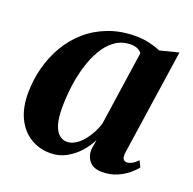

<svg xmlns="http://www.w3.org/2000/svg" viewBox="-102 -637 755 752"><g transform="rotate(20 275.0 -261.0)"><path d="M458 -92.5Q455.5 -72.5 460.8 -65Q466 -57.5 475.5 -57.5Q485 -57.5 496.2 -63.2Q507.5 -69 520.5 -82.5L533 -57Q523.5 -44 504.2 -28Q485 -12 458.2 -0.5Q431.5 11 397.5 11Q361 11 344 -9.8Q327 -30.5 329 -61.5L335 -99.5Q322.5 -73 300.2 -47.8Q278 -22.5 248 -5.8Q218 11 181.5 11Q134.5 11 97.8 -12Q61 -35 40.5 -77.8Q20 -120.5 20 -180Q20 -234 33.5 -286Q47 -338 73.2 -383Q99.5 -428 138.5 -462Q177.5 -496 228.5 -515.2Q279.5 -534.5 342 -534.5Q371 -534.5 397.8 -528.2Q424.5 -522 445.5 -513L523 -532.5ZM380 -477.5Q374.5 -485.5 363 -491.2Q351.5 -497 335 -497Q297 -497 268.8 -476.8Q240.5 -456.5 220.8 -422.5Q201 -388.5 188.5 -346Q176 -303.5 170.5 -258.8Q165 -214 165 -172.5Q165 -129 173.2 -102.8Q181.5 -76.5 195.8 -64.8Q210 -53 228 -53Q243.5 -53 259.2 -61.8Q275 -70.5 289.2 -86.2Q303.5 -102 315.2 -122.8Q327 -143.5 334.5 -167Z"/></g></svg>

Font: Merriweather 96pt
Style: Bold Italic
Weight: 700
Italic angle: -7.8°
Version: Version 2.101